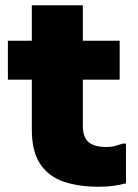

<svg xmlns="http://www.w3.org/2000/svg" viewBox="-20 -702 526 730"><path d="M354 8Q280 8 223 -11Q166 -30 133.5 -77.5Q101 -125 101 -209V-682H295V-224Q295 -180 317 -161.5Q339 -143 385 -143Q403 -143 419 -147.5Q435 -152 447 -156H459V-5Q436 1 412 4.5Q388 8 354 8ZM10 -399V-547H435V-399Z"/></svg>

Font: Kufam ExtraBold
Style: Regular
Weight: 800
Designer: Wael Morcos, Artur Schmal
Foundry: Original Type
Version: Version 1.300; ttfautohint (v1.8.3)